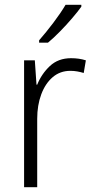

<svg xmlns="http://www.w3.org/2000/svg" viewBox="-20 -785 393 805"><path d="M278 -541Q312 -541 340 -532L331 -479Q318 -483 304 -485.5Q290 -488 275 -488Q232 -488 201 -461.5Q170 -435 153 -389.5Q136 -344 136 -287V0H81V-532H126L133 -430H136Q154 -475 189 -508Q224 -541 278 -541ZM321 -757Q306 -736 282 -708Q258 -680 231 -652.5Q204 -625 181 -606H144V-616Q173 -649 204 -690Q235 -731 255 -765H321Z"/></svg>

Font: Noto Sans Khmer UI SemiCondensed Light
Style: Regular
Weight: 300
Width: 4
Designer: Danh Hong and the Monotype Design Team
Foundry: Monotype Imaging Inc.
Version: Version 2.002; ttfautohint (v1.8.4.7-5d5b)